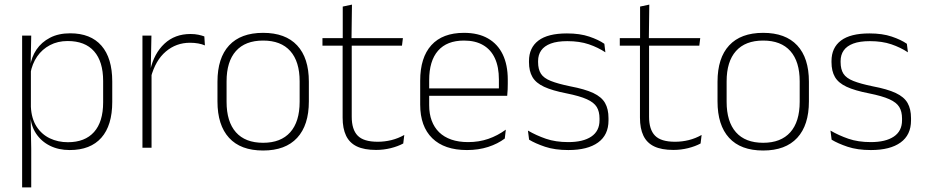

<svg xmlns="http://www.w3.org/2000/svg" viewBox="-20 -641 4013 833"><path d="M282.5 10Q234 10 196.5 -8.8Q159 -27.5 136.5 -61.5Q114 -95.5 111.5 -141H98.5L114 -177.5Q116.5 -126.5 138.5 -92.2Q160.5 -58 196 -41Q231.5 -24 274.5 -24Q348.5 -24 388 -68.2Q427.5 -112.5 427.5 -197V-289.5Q427.5 -374 388.2 -418.5Q349 -463 273.5 -463Q230.5 -463 196.8 -445.2Q163 -427.5 141.2 -396Q119.5 -364.5 112 -322.5L99 -354H111Q116.5 -393.5 138.2 -425.8Q160 -458 196.8 -477.2Q233.5 -496.5 284.5 -496.5Q373.5 -496.5 420.2 -442.8Q467 -389 467 -287.5V-199Q467 -97 419.8 -43.5Q372.5 10 282.5 10ZM115.5 172H76V-486.5H115.5L113 -361L114 -346V-138.5L113 -128L115.5 4.5Z M634.5 -305 621.5 -334 632 -337.5Q648.5 -409.5 693.5 -451.5Q738.5 -493.5 806.5 -493.5Q826 -493.5 841 -490.2Q856 -487 866.5 -483L869 -444Q856.5 -449.5 840 -452.5Q823.5 -455.5 804 -455.5Q744.5 -455.5 699.5 -417.5Q654.5 -379.5 634.5 -305ZM637.5 0H598V-486.5H637L634 -338L637.5 -334.5Z M1121.5 12Q1024 12 973.8 -43Q923.5 -98 923.5 -201V-286.5Q923.5 -389.5 974 -444Q1024.5 -498.5 1121.5 -498.5Q1218.5 -498.5 1269.2 -444Q1320 -389.5 1320 -286.5V-201Q1320 -98 1269.2 -43Q1218.5 12 1121.5 12ZM1121.5 -21.5Q1198.5 -21.5 1239.2 -67.2Q1280 -113 1280 -199.5V-288Q1280 -374 1239.5 -419.5Q1199 -465 1121.5 -465Q1044 -465 1003.5 -419.5Q963 -374 963 -288V-199.5Q963 -113 1003.5 -67.2Q1044 -21.5 1121.5 -21.5Z M1611.5 9.5Q1560 9.5 1528.2 -5.8Q1496.5 -21 1481.5 -52.2Q1466.5 -83.5 1466.5 -130.5V-459H1506V-134.5Q1506 -79 1531.8 -52.5Q1557.5 -26 1618.5 -26Q1649 -26 1678.2 -33.2Q1707.5 -40.5 1734 -55.5L1729.5 -18.5Q1706.5 -6 1675.2 1.8Q1644 9.5 1611.5 9.5ZM1724 -443H1379V-475.5H1728ZM1505 -469.5H1467V-612.5L1507 -621Z M2006 10Q1908 10 1855.5 -41.2Q1803 -92.5 1803 -187V-290.5Q1803 -391.5 1851.5 -445Q1900 -498.5 1993 -498.5Q2055 -498.5 2097.2 -474.2Q2139.5 -450 2161.2 -404.8Q2183 -359.5 2183 -295.5V-278Q2183 -265.5 2182.5 -252.8Q2182 -240 2180.5 -225.5H2144Q2144.5 -245.5 2144.5 -263.2Q2144.5 -281 2144.5 -296Q2144.5 -350.5 2127.2 -388Q2110 -425.5 2076.2 -445.2Q2042.5 -465 1993 -465Q1919 -465 1880.5 -421Q1842 -377 1842 -293V-245V-239V-184.5Q1842 -147 1853 -117.5Q1864 -88 1885.2 -67.2Q1906.5 -46.5 1938 -35.5Q1969.5 -24.5 2011 -24.5Q2058 -24.5 2098.5 -38.5Q2139 -52.5 2174.5 -78.5L2170 -40Q2139.5 -17 2097.8 -3.5Q2056 10 2006 10ZM2170.5 -225.5H1823V-257.5H2170.5Z M2446 10Q2387.5 10 2345 -4.2Q2302.5 -18.5 2275.5 -35L2270.5 -74.5Q2306.5 -53.5 2348.5 -39Q2390.5 -24.5 2445.5 -24.5Q2510 -24.5 2545.5 -48.5Q2581 -72.5 2581 -119V-127Q2581 -157 2569 -176.8Q2557 -196.5 2526 -210.5Q2495 -224.5 2437.5 -236Q2376 -248 2340.5 -264.5Q2305 -281 2290 -306.8Q2275 -332.5 2275 -371.5V-376Q2275 -434 2316 -465Q2357 -496 2439.5 -496Q2496 -496 2536.5 -482.2Q2577 -468.5 2602 -451L2606.5 -414Q2575 -435 2534.8 -448.8Q2494.5 -462.5 2441.5 -462.5Q2397.5 -462.5 2369.5 -452Q2341.5 -441.5 2328 -422.2Q2314.5 -403 2314.5 -376V-371.5Q2314.5 -340.5 2326.8 -321.2Q2339 -302 2369.8 -289.8Q2400.5 -277.5 2454 -266.5Q2517.5 -254.5 2553.8 -237.5Q2590 -220.5 2605 -194.2Q2620 -168 2620 -128.5V-118.5Q2620 -55.5 2574.8 -22.8Q2529.5 10 2446 10Z M2901.5 9.5Q2850 9.5 2818.2 -5.8Q2786.5 -21 2771.5 -52.2Q2756.5 -83.5 2756.5 -130.5V-459H2796V-134.5Q2796 -79 2821.8 -52.5Q2847.5 -26 2908.5 -26Q2939 -26 2968.2 -33.2Q2997.5 -40.5 3024 -55.5L3019.5 -18.5Q2996.5 -6 2965.2 1.8Q2934 9.5 2901.5 9.5ZM3014 -443H2669V-475.5H3018ZM2795 -469.5H2757V-612.5L2797 -621Z M3291 12Q3193.5 12 3143.2 -43Q3093 -98 3093 -201V-286.5Q3093 -389.5 3143.5 -444Q3194 -498.5 3291 -498.5Q3388 -498.5 3438.8 -444Q3489.5 -389.5 3489.5 -286.5V-201Q3489.5 -98 3438.8 -43Q3388 12 3291 12ZM3291 -21.5Q3368 -21.5 3408.8 -67.2Q3449.5 -113 3449.5 -199.5V-288Q3449.5 -374 3409 -419.5Q3368.5 -465 3291 -465Q3213.5 -465 3173 -419.5Q3132.5 -374 3132.5 -288V-199.5Q3132.5 -113 3173 -67.2Q3213.5 -21.5 3291 -21.5Z M3758.5 10Q3700 10 3657.5 -4.2Q3615 -18.5 3588 -35L3583 -74.5Q3619 -53.5 3661 -39Q3703 -24.5 3758 -24.5Q3822.5 -24.5 3858 -48.5Q3893.5 -72.5 3893.5 -119V-127Q3893.5 -157 3881.5 -176.8Q3869.5 -196.5 3838.5 -210.5Q3807.5 -224.5 3750 -236Q3688.5 -248 3653 -264.5Q3617.5 -281 3602.5 -306.8Q3587.5 -332.5 3587.5 -371.5V-376Q3587.5 -434 3628.5 -465Q3669.5 -496 3752 -496Q3808.5 -496 3849 -482.2Q3889.5 -468.5 3914.5 -451L3919 -414Q3887.5 -435 3847.2 -448.8Q3807 -462.5 3754 -462.5Q3710 -462.5 3682 -452Q3654 -441.5 3640.5 -422.2Q3627 -403 3627 -376V-371.5Q3627 -340.5 3639.2 -321.2Q3651.5 -302 3682.2 -289.8Q3713 -277.5 3766.5 -266.5Q3830 -254.5 3866.2 -237.5Q3902.5 -220.5 3917.5 -194.2Q3932.5 -168 3932.5 -128.5V-118.5Q3932.5 -55.5 3887.2 -22.8Q3842 10 3758.5 10Z"/></svg>

Font: Anek Devanagari Medium ExtraLight
Style: Regular
Weight: 250
Version: Version 1.003